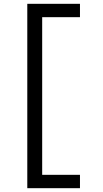

<svg xmlns="http://www.w3.org/2000/svg" viewBox="-20 -843 540 1006"><path d="M123 143V-823H399V-753H201V73H399V143Z"/></svg>

Font: Iosevka MaddieWtf
Style: Regular
Weight: 400
Monospace: yes
Designer: Belleve Invis
Foundry: Belleve Invis
Version: Version 31.3.0; ttfautohint (v1.8.3)